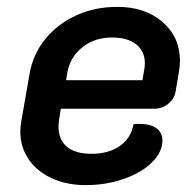

<svg xmlns="http://www.w3.org/2000/svg" viewBox="-20 -529 569 558"><path d="M39 -147Q39 -162 42 -177L66 -315Q76 -372 112 -416Q148 -460 202 -484.5Q256 -509 321 -509Q402 -509 452.5 -465Q503 -421 503 -352Q503 -337 500 -320L490 -261Q486 -241 468.5 -227Q451 -213 429 -213H157L152 -184Q150 -168 150 -162Q150 -123 174.5 -102.5Q199 -82 246 -82Q296 -82 328.5 -105Q361 -128 368 -168Q374 -169 385 -169Q417 -169 434.5 -156.5Q452 -144 452 -121Q452 -87 421.5 -57Q391 -27 339.5 -9Q288 9 229 9Q174 9 130.5 -11Q87 -31 63 -66.5Q39 -102 39 -147ZM394 -296 398 -320Q401 -334 401 -345Q401 -380 376 -400Q351 -420 305 -420Q256 -420 220.5 -392.5Q185 -365 176 -320L172 -296Z"/></svg>

Font: K2D SemiBold
Style: Italic
Weight: 600
Italic angle: -10°
Designer: Katatrad Aksorn Co.,Ltd.
Foundry: Cadson Demak Co.,Ltd.
Version: Version 1.000; ttfautohint (v1.6)